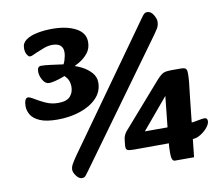

<svg xmlns="http://www.w3.org/2000/svg" viewBox="-78 -789 1023 897"><g transform="rotate(-10 433.0 -340.5)"><path d="M271 -494 277 -512Q302 -507 329 -493.5Q356 -480 374.5 -459.5Q393 -439 393 -412Q393 -369 363 -338Q333 -307 283.5 -290.5Q234 -274 176 -274Q123 -274 93 -287Q63 -300 51 -320Q39 -340 39 -361Q39 -378 43.5 -389Q48 -400 57 -400Q66 -400 86 -387.5Q106 -375 133.5 -362.5Q161 -350 192 -350Q233 -350 249.5 -368.5Q266 -387 266 -414Q266 -440 253 -457Q240 -474 226 -481H268Q254 -473 234 -465.5Q214 -458 195.5 -453.5Q177 -449 167 -449Q149 -449 137 -469.5Q125 -490 125 -510Q125 -535 143 -535Q160 -535 187 -531.5Q214 -528 239 -524.5Q264 -521 274 -520L234 -507Q248 -518 255 -540.5Q262 -563 262 -579Q262 -600 249.5 -611Q237 -622 211 -622Q192 -622 171.5 -614.5Q151 -607 133 -599Q121 -594 114 -590.5Q107 -587 100 -587Q94 -587 86.5 -598.5Q79 -610 79 -630Q79 -654 99.5 -668.5Q120 -683 153.5 -689.5Q187 -696 224 -696Q292 -696 335.5 -673Q379 -650 379 -607Q379 -576 362 -554.5Q345 -533 320 -518.5Q295 -504 271 -494ZM689 -586 274 -13Q264 0 258.5 7.5Q253 15 240 15Q227 15 214.5 -1.5Q202 -18 202 -31Q202 -44 210 -58Q218 -72 231 -91L647 -675Q656 -688 661.5 -692Q667 -696 674 -696Q692 -696 703.5 -677Q715 -658 715 -645Q715 -626 706 -611.5Q697 -597 689 -586ZM468 -128Q469 -138 473.5 -148Q478 -158 485 -166L667 -374Q690 -400 703.5 -404.5Q717 -409 736 -409H783Q801 -409 807 -403.5Q813 -398 813 -381Q813 -359 810.5 -336Q808 -313 803 -270L773 10H682Q666 10 666 -27Q666 -52 668.5 -79.5Q671 -107 673 -129L699 -376L738 -352L533 -108L514 -149H742Q781 -149 812.5 -155Q844 -161 851 -161Q866 -161 866 -146Q866 -132 852.5 -115.5Q839 -99 819.5 -87Q800 -75 783 -75L503 -74Q478 -74 471 -78.5Q464 -83 465 -99Z"/></g></svg>

Font: Alkatra
Style: Bold
Weight: 700
Designer: Suman Bhandary
Version: Version 1.100;gftools[0.9.22]